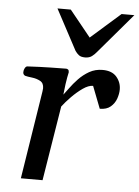

<svg xmlns="http://www.w3.org/2000/svg" viewBox="-53 -784 600 826"><g transform="rotate(5 247.0 -371.0)"><path d="M219.2 -374.5Q227.5 -384.8 241.5 -404.3Q255.4 -423.8 275.4 -444.8Q295.4 -465.8 321 -480.5Q346.7 -495.1 378.4 -495.1Q418.9 -495.1 439 -471.7Q459 -448.2 459 -417.5Q459 -398.9 451.7 -377.9Q444.3 -356.9 427.2 -342.3Q410.2 -327.6 380.4 -327.6L343.3 -423.3Q323.7 -423.3 299.6 -406.5Q275.4 -389.6 252.4 -366.2Q229.5 -342.8 214.4 -322.8L162.1 0H68.4L128.4 -379.9Q129.9 -388.2 129.9 -394Q129.9 -416.5 114 -425Q98.1 -433.6 78.6 -435.8Q59.1 -438 48.3 -440.9Q39.1 -445.3 39.1 -455.6Q39.1 -465.3 43.7 -473.4Q48.3 -481.4 54.2 -481.9Q108.4 -484.9 154.8 -485.8Q201.2 -486.8 221.7 -486.8Q225.6 -486.8 229.7 -483.9Q233.9 -481 233.9 -472.2Q233.9 -472.2 229.2 -449.2Q224.6 -426.3 219.2 -374.5ZM297.9 -542Q280.3 -542 271 -549.3Q261.7 -556.6 254.9 -566.9L161.6 -741.7H219.2L310.5 -628.9L438.5 -741.7H493.7L348.6 -571.3Q338.9 -559.1 327.4 -550.5Q315.9 -542 297.9 -542Z"/></g></svg>

Font: Gelasio
Style: Italic
Weight: 400
Italic angle: -8.5°
Designer: Eben Sorkin
Foundry: Eben Sorkin
Version: Version 1.008